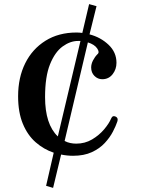

<svg xmlns="http://www.w3.org/2000/svg" viewBox="-20 -825 704 933"><path d="M238 88 204 78 241 -83Q193 -99 153.5 -133.5Q114 -168 91 -223.5Q68 -279 68 -357Q68 -448 102.5 -517.5Q137 -587 201 -627Q265 -667 352 -667Q358 -667 365.5 -666.5Q373 -666 380 -665L413 -805L449 -795L415 -658Q469 -644 507.5 -607.5Q546 -571 546 -520Q546 -488 527 -464Q508 -440 477 -440Q455 -440 439 -456Q423 -472 423 -497Q423 -514 432 -531.5Q441 -549 454 -562Q465 -571 452 -590Q439 -609 407 -619L294 -140Q307 -133 321.5 -130Q336 -127 350 -127Q393 -127 427.5 -147.5Q462 -168 486 -196.5Q510 -225 520 -249Q527 -266 543 -258Q556 -251 550 -234Q543 -213 528.5 -185Q514 -157 489 -130Q464 -103 426 -85.5Q388 -68 335 -68Q306 -68 277 -74ZM261 -162 371 -626H359Q321 -626 284 -599Q247 -572 223 -512.5Q199 -453 199 -353Q199 -221 261 -162Z"/></svg>

Font: Zen Antique
Style: Regular
Weight: 400
Designer: Yoshimichi Ohira
Foundry: Positype
Version: Version 1.001